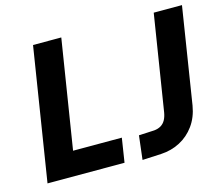

<svg xmlns="http://www.w3.org/2000/svg" viewBox="-101 -840 1149 985"><g transform="rotate(-15 473.5 -347.5)"><path d="M38 0 150 -705H300L208 -128H467L447 0ZM540 10 555 -117 637 -121Q658 -123 673 -132Q688 -141 697 -157Q706 -173 710 -196L791 -705H941L860 -193Q850 -133 818.5 -89.5Q787 -46 741 -22Q695 2 641 5Z"/></g></svg>

Font: Nunito Sans 7pt Condensed ExtraBold
Style: Italic
Weight: 800
Width: 3
Italic angle: -9°
Designer: Vernon Adams
Foundry: Vernon Adams
Version: Version 3.101;gftools[0.9.27]